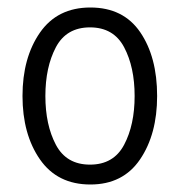

<svg xmlns="http://www.w3.org/2000/svg" viewBox="-20 -484 480 512"><path d="M399 -228Q399 -126 353.5 -59Q308 8 221 8Q133 8 86.5 -59Q40 -126 40 -228Q40 -330 86.5 -397Q133 -464 221 -464Q309 -464 354 -398Q399 -332 399 -228ZM339 -228Q339 -305 311 -358Q283 -411 220 -411Q157 -411 129 -358Q101 -305 101 -228Q101 -151 129 -98Q157 -45 220 -45Q283 -45 311 -98Q339 -151 339 -228Z"/></svg>

Font: Cambay Devanagari
Style: Regular
Weight: 400
Designer: Pooja Saxena
Foundry: Pooja Saxena
Version: Version 1.180;PS 001.180;hotconv 1.0.70;makeotf.lib2.5.58329